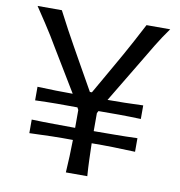

<svg xmlns="http://www.w3.org/2000/svg" viewBox="-81 -795 816 870"><g transform="rotate(10 327.0 -360.5)"><path d="M279.3 0Q281.7 -39.1 283.2 -75.4Q284.7 -111.8 285.2 -150.4Q236.3 -150.9 188.5 -149.9Q140.6 -148.9 85.4 -146.5V-209Q140.6 -207 189 -206.8Q237.3 -206.5 285.6 -206.1V-288.1L279.8 -299.3Q232.4 -299.8 185.8 -299.6Q139.2 -299.3 85.4 -297.4V-359.9Q128.9 -357.9 169.9 -357.2Q210.9 -356.4 248 -356.4L131.3 -549.3Q116.7 -574.7 102.3 -597.7Q87.9 -620.6 69.3 -649.4Q50.8 -678.2 22 -720.7H133.8Q158.7 -672.9 177.5 -637.9Q196.3 -603 214.1 -571.5Q231.9 -540 253.4 -501.5L323.2 -377.9H332.5L403.8 -502.4Q425.3 -540 443.1 -571.5Q460.9 -603 479.7 -638.2Q498.5 -673.3 523.4 -720.7H632.3Q602.5 -679.7 575.7 -635.5Q548.8 -591.3 524.4 -549.8L408.2 -356.4Q445.3 -356.4 486.3 -357.2Q527.3 -357.9 571.8 -359.9V-297.4Q517.6 -299.3 470.7 -299.6Q423.8 -299.8 376.5 -299.3L371.1 -289.1V-206.1Q419.9 -206.5 468 -206.8Q516.1 -207 571.8 -209V-146.5Q516.1 -148.9 468.3 -149.9Q420.4 -150.9 371.6 -150.4Q372.6 -111.8 373.8 -75.4Q375 -39.1 377.9 0Z"/></g></svg>

Font: Pinar DS3-Regular
Style: Regular
Weight: 400
Designer: Amin Abedi
Version: Version 2.000